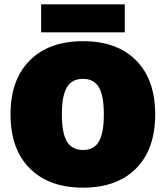

<svg xmlns="http://www.w3.org/2000/svg" viewBox="-20 -861 769 891"><path d="M559.1 -840.8V-710.9H170.9V-840.8ZM365.2 -669.9Q523.4 -669.9 611.8 -580.6Q700.2 -491.2 700.2 -330.1Q700.2 -168.9 611.8 -79.6Q523.4 9.8 365.2 9.8Q207.5 9.8 118.2 -79.6Q28.8 -168.9 28.8 -330.1Q28.8 -491.2 118.2 -580.6Q207.5 -669.9 365.2 -669.9ZM365.2 -495.1Q314 -495.1 290.5 -455.8Q267.1 -416.5 267.1 -330.1Q267.1 -243.7 290.5 -204.3Q314 -165 365.2 -165Q416 -165 439 -204.3Q461.9 -243.7 461.9 -330.1Q461.9 -416.5 439 -455.8Q416 -495.1 365.2 -495.1Z"/></svg>

Font: Work Sans Black
Style: Regular
Weight: 900
Designer: Wei Huang
Foundry: Wei Huang
Version: Version 2.012